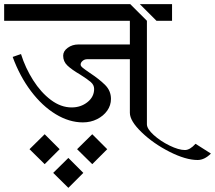

<svg xmlns="http://www.w3.org/2000/svg" viewBox="-34 -709 1035 924"><path d="M673 -609V-111Q673 -89 705.5 -59.5Q738 -30 782 -8.5Q826 13 856 13Q880 13 907 -17L981 30Q950 61 917 61Q860 61 782 21.5Q704 -18 647.5 -72.5Q591 -127 591 -166V-424H385Q373 -424 363.5 -416Q354 -408 354 -398Q354 -391 364.5 -382.5Q375 -374 397 -359Q444 -328 472 -300Q500 -272 500 -233Q500 -202 482 -176.5Q464 -151 433 -135.5Q402 -120 365 -120Q299 -120 234 -159.5Q169 -199 115 -270.5Q61 -342 27 -435L67 -449Q88 -382 125.5 -323Q163 -264 211 -228Q259 -192 311 -192Q355 -192 387 -217.5Q419 -243 419 -281Q419 -300 403 -314Q387 -328 352 -350Q311 -374 290.5 -393.5Q270 -413 270 -441Q270 -463 292 -479Q314 -495 343 -495H591V-609H-14V-689H593ZM794 -609H719L639 -689H794ZM181 -63 253 9 181 81 108 9ZM410 -63 482 9 410 81 337 9ZM295 51 367 123 295 195 222 123Z"/></svg>

Font: Amita
Style: Regular
Weight: 400
Designer: Eduardo Rodriguez Tunni, Modular Infotech, Brian J. Bonislawsky
Foundry: Eduardo Rodriguez Tunni, Modular Infotech, Brian J. Bonislawsky
Version: Version 1.004